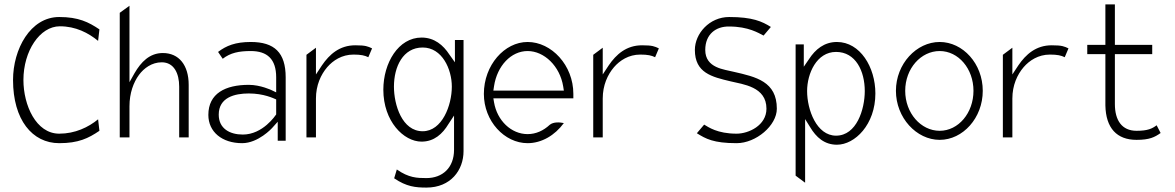

<svg xmlns="http://www.w3.org/2000/svg" viewBox="-20 -652 5319 869"><path d="M39 -290C39 -110 126 -4 248 -4C335 -4 380 -26 430 -60L424 -112C380 -76 320 -47 248 -47C143 -47 86 -176 86 -290C86 -421 160 -533 251 -533C323 -533 380 -503 424 -467L430 -519C381 -552 335 -575 248 -575C117 -575 39 -429 39 -290Z M522 -30H566V-171C566 -230 584 -279 609 -313C631 -343 667 -370 712 -370C768 -370 791 -319 791 -260V-30H834V-268C834 -357 790 -412 717 -412C657 -412 618 -371 589 -321L566 -280V-626L522 -594Z M923 -132C923 -55 985 -4 1076 -4C1149 -4 1211 -72 1211 -72L1237 -101V-15H1273V-302C1273 -414 1222 -462 1115 -462C1045 -462 1004 -445 967 -417L988 -386C1023 -413 1061 -421 1115 -421C1189 -421 1230 -385 1230 -302V-234L1209 -244C1209 -244 1159 -268 1106 -268C1000 -268 923 -229 923 -132ZM970 -133C970 -211 1042 -229 1106 -229C1174 -229 1218 -207 1230 -202V-134C1227 -130 1170 -43 1079 -43C1020 -43 970 -70 970 -133Z M1367 -30H1410V-206C1410 -266 1432 -314 1461 -348C1487 -378 1527 -405 1580 -405C1614 -405 1631 -401 1647 -393L1664 -433C1645 -442 1635 -447 1588 -447C1517 -447 1471 -406 1437 -356L1410 -315V-436L1367 -404Z M1715 -246C1715 -103 1807 -11 1888 -11C1945 -11 1983 -46 2010 -91L2035 -129V26C2035 107 1983 154 1910 154C1868 154 1830 153 1776 115L1764 155C1820 193 1861 197 1910 197C2020 197 2078 118 2078 32V-471H2039V-370L2014 -405C1986 -448 1946 -482 1888 -482C1783 -482 1715 -367 1715 -246ZM1763 -260C1763 -350 1804 -437 1893 -437C1981 -437 2025 -339 2025 -260C2025 -175 1981 -58 1893 -58C1800 -58 1763 -177 1763 -260Z M2170 -227C2170 -104 2263 -4 2368 -4C2431 -4 2491 -39 2532 -95C2513 -99 2485 -101 2468 -87C2440 -61 2406 -45 2368 -45C2294 -45 2230 -106 2216 -189L2213 -207H2575V-227C2575 -357 2476 -462 2368 -462C2263 -462 2170 -357 2170 -227ZM2213 -242 2216 -262C2230 -354 2293 -421 2368 -421C2443 -421 2514 -353 2529 -261L2532 -242Z M2665 -30H2708V-206C2708 -266 2730 -314 2759 -348C2785 -378 2825 -405 2878 -405C2912 -405 2929 -401 2945 -393L2962 -433C2943 -442 2933 -447 2886 -447C2815 -447 2769 -406 2735 -356L2708 -315V-436L2665 -404Z M3125 -426C3125 -322 3202 -304 3286 -284C3343 -270 3449 -260 3449 -160C3449 -84 3368 -47 3314 -47C3226 -47 3186 -77 3167 -88L3134 -49C3174 -24 3209 -4 3314 -4C3402 -4 3496 -84 3496 -160C3496 -283 3402 -304 3301 -327C3259 -338 3172 -343 3172 -426C3172 -497 3220 -533 3280 -532C3368 -532 3414 -502 3436 -491L3469 -530C3429 -555 3386 -575 3280 -575C3191 -575 3125 -500 3125 -426Z M3581 143 3624 175V-113L3647 -76C3674 -31 3711 3 3768 3C3849 3 3942 -88 3942 -229C3942 -348 3873 -462 3768 -462C3710 -462 3670 -428 3642 -385L3618 -350V-451H3581ZM3633 -240C3633 -319 3676 -417 3764 -417C3853 -417 3894 -330 3894 -240C3894 -157 3857 -38 3764 -38C3676 -38 3633 -155 3633 -240Z M4035 -241C4035 -119 4128 -19 4233 -19C4338 -19 4428 -118 4428 -241C4428 -364 4338 -462 4233 -462C4128 -462 4035 -363 4035 -241ZM4077 -241C4077 -342 4148 -421 4233 -421C4318 -421 4386 -341 4386 -241C4386 -141 4318 -60 4233 -60C4148 -60 4077 -140 4077 -241Z M4519 -30H4562V-206C4562 -266 4584 -314 4613 -348C4639 -378 4679 -405 4732 -405C4766 -405 4783 -401 4799 -393L4816 -433C4797 -442 4787 -447 4740 -447C4669 -447 4623 -406 4589 -356L4562 -315V-436L4519 -404Z M4901 -407H4983V-175C4985 -72 5035 -19 5124 -19C5183 -19 5206 -31 5233 -50L5215 -85C5195 -70 5175 -60 5124 -60C5058 -60 5026 -107 5026 -181V-407H5195V-449H5026V-632H4983V-449H4901Z"/></svg>

Font: Charger Sport
Style: HLNrw
Weight: 100
Designer: Jasper
Foundry: Cannot Into Space Fonts
Version: Version 1.1